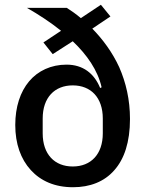

<svg xmlns="http://www.w3.org/2000/svg" viewBox="-20 -773 614 805"><path d="M443 -704 367 -653C411 -608 451 -554 480 -491C508 -427 525 -355 525 -274C525 -177 501 -106 459 -59C417 -11 357 12 286 12C210 12 151 -14 109 -60C67 -106 44 -170 44 -249C44 -325 65 -388 102 -432C139 -476 194 -502 259 -502C328 -502 375 -465 400 -404L406 -407C390 -478 345 -543 285 -600L201 -546L162 -595L236 -644C191 -680 142 -712 93 -740H260C279 -728 299 -714 319 -697L403 -753ZM285 -75C361 -75 411 -126 411 -214V-276C411 -364 361 -415 285 -415C209 -415 159 -364 159 -276V-214C159 -126 209 -75 285 -75Z"/></svg>

Font: Plexus Sans Medium
Style: Regular
Weight: 500
Version: Version 2.001;PS 002.001;hotconv 1.0.70;makeotf.lib2.5.58329